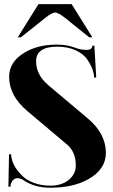

<svg xmlns="http://www.w3.org/2000/svg" viewBox="-20 -879 533 904"><path d="M239.3 -820.3Q225.6 -820.3 193.4 -794.9L78.1 -703.1H63.5L161.1 -859.4H317.4L415 -703.1H400.4L286.1 -794.9Q253.9 -820.3 239.3 -820.3ZM247.6 -668.9Q294.4 -668.9 328.1 -656.2Q359.4 -644 386.7 -644Q414.6 -644 414.6 -664.1H424.3L433.1 -513.7H423.3Q423.3 -529.3 416 -550.8Q408.7 -572.3 391.6 -598.1Q374.5 -624 337.4 -641.6Q300.3 -659.2 249.5 -659.2Q149.9 -659.2 149.9 -590.3Q149.9 -526.4 208 -477.5L394.5 -320.3Q478.5 -249.5 478.5 -159.2Q478.5 -81.5 395.5 -35.2Q325.2 4.9 216.8 4.9Q143.6 4.9 90.8 -30.3Q76.2 -40 63.5 -40Q42.5 -40 32.2 -16.6Q29.3 -9.8 29.3 0H19.5L22.5 -152.3H32.2Q32.2 -140.6 37.1 -124.5Q49.3 -84 88.9 -47.4Q108.4 -29.3 142.1 -17.1Q175.8 -4.9 216.8 -4.9Q270.5 -4.9 303.2 -31.7Q336.9 -59.6 336.9 -99.6Q336.9 -163.6 295.9 -198.2L109.4 -355.5Q22.9 -428.2 22.9 -517.6Q22.9 -586.9 93.8 -630.4Q156.2 -668.9 247.6 -668.9Z"/></svg>

Font: spinweradC
Style: Bold
Weight: 700
Width: 7
Version: Version 0.3